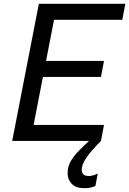

<svg xmlns="http://www.w3.org/2000/svg" viewBox="-20 -740 678 1008"><path d="M44 0 184 -720H280L140 0ZM108 0 124 -84H526L510 0ZM176 -336 192 -420H526L510 -336ZM232 -636 248 -720H638L622 -636ZM481 236Q469 242 455 245Q441 248 424 248Q378 248 356.5 225Q335 202 335 169Q335 133 353 103.5Q371 74 397 48.5Q423 23 447 0H510Q458 52 433.5 88Q409 124 409 152Q409 166 417.5 175Q426 184 446 184Q467 184 491 172H493Z"/></svg>

Font: Kufam
Style: Italic
Weight: 400
Italic angle: -11°
Designer: Artur Schmal
Foundry: Original Type
Version: Version 1.301; ttfautohint (v1.8.3)